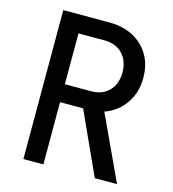

<svg xmlns="http://www.w3.org/2000/svg" viewBox="-109 -820 817 909"><g transform="rotate(15 300.0 -365.0)"><path d="M89 0V-730H315Q382 -730 432 -703.5Q482 -677 510 -629.5Q538 -582 538 -518Q538 -444 500.5 -391Q463 -338 401 -316L548 0H439L300 -305H187V0ZM187 -393H315Q371 -393 403.5 -427Q436 -461 436 -517Q436 -574 403 -608Q370 -642 315 -642H187Z"/></g></svg>

Font: JetBrainsMono NFM Medium
Style: Regular
Weight: 500
Monospace: yes
Designer: Philipp Nurullin, Konstantin Bulenkov
Foundry: JetBrains
Version: Version 2.304; ttfautohint (v1.8.4.7-5d5b);Nerd Fonts 3.3.0